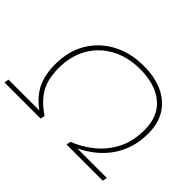

<svg xmlns="http://www.w3.org/2000/svg" viewBox="-180 -965 1226 1226"><g transform="rotate(45 433.0 -352.0)"><path d="M-42 0 -36 -31H242Q168 -86 136.5 -152Q105 -218 105 -312Q105 -430 157.5 -518Q210 -606 302 -655Q394 -704 513 -704Q613 -704 686 -670.5Q759 -637 799 -573.5Q839 -510 839 -420Q839 -341 817 -278Q795 -215 757.5 -167Q720 -119 675 -85.5Q630 -52 585 -31H852L846 0H519L525 -30Q598 -58 662 -109.5Q726 -161 766 -237.5Q806 -314 806 -419Q806 -542 727 -607.5Q648 -673 512 -673Q402 -673 317.5 -628Q233 -583 185.5 -501.5Q138 -420 138 -311Q138 -211 174.5 -147Q211 -83 291 -30L285 0Z"/></g></svg>

Font: Montserrat ExtraLight
Style: Italic
Weight: 200
Italic angle: -11.3°
Designer: Julieta Ulanovsky
Foundry: Julieta Ulanovsky
Version: Version 9.000; ttfautohint (v1.8.4.7-5d5b)